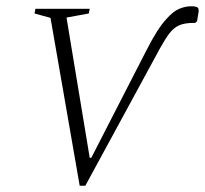

<svg xmlns="http://www.w3.org/2000/svg" viewBox="-20 -588 653 612"><path d="M490 -434 252 4H234L141 -531L90 -545L93 -560H266L263 -545L192 -532L266 -85H271L447 -428Q482 -497 510 -527Q532 -552 551.5 -560Q571 -568 589 -568Q607 -568 611 -563Q615 -558 612 -544L608 -520L602 -515H597Q568 -515 550.5 -507Q533 -499 519.5 -481Q506 -463 490 -434Z"/></svg>

Font: Spectral SC ExtraLight
Style: Italic
Weight: 275
Italic angle: -10°
Designer: Jean-Baptiste Levee
Foundry: Production Type
Version: Version 2.001